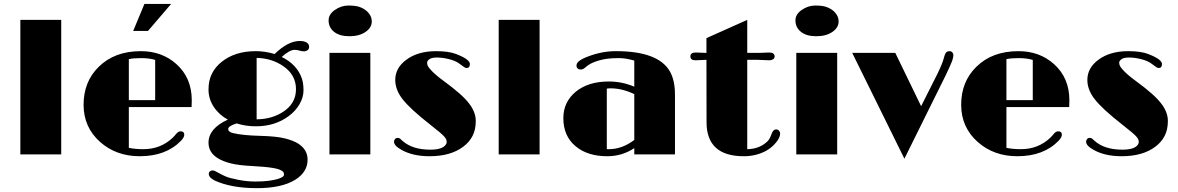

<svg xmlns="http://www.w3.org/2000/svg" viewBox="-20 -793 6051 986"><path d="M84.5 -690.9H294.4V0H84.5Z M907.2 -118.7Q926.3 -118.7 926.3 -101.1Q926.3 -87.9 909.2 -69.8Q832 9.3 697.8 9.3Q577.1 9.3 494.6 -63.5Q409.2 -139.2 409.2 -254.9Q409.2 -373 486.3 -449.2Q567.9 -530.3 703.1 -530.3Q811.5 -530.3 885.3 -464.4Q964.8 -393.6 964.8 -278.3Q964.8 -261.7 963.9 -243.2H641.6V-33.7Q674.8 -26.9 716.3 -26.9Q804.2 -26.9 866.2 -85Q878.9 -97.7 884.3 -105Q895.5 -118.7 907.2 -118.7ZM776.9 -485.4Q745.1 -494.6 705.1 -494.6Q665 -494.6 641.6 -489.3V-278.8H776.9ZM721.7 -772.9H858.9L740.2 -634.3H664.1Z M1195.3 -159.2Q1151.9 -146 1151.9 -130.4Q1151.9 -115.2 1177.2 -109.4Q1226.6 -97.7 1313 -95.5Q1399.4 -93.3 1443.1 -82.3Q1486.8 -71.3 1512.7 -54.7Q1559.6 -23.9 1559.6 26.9Q1559.6 90.3 1496.6 129.9Q1426.8 173.3 1299.8 173.3Q1168.5 173.3 1083 134.3Q1052.2 119.1 1052.2 100.1Q1052.2 91.8 1058.3 86.9Q1064.5 82 1071.3 82Q1079.6 82 1090.3 88.4Q1115.2 102.5 1136.5 112.1Q1157.7 121.6 1203.1 130.4Q1248.5 139.2 1290.8 139.2Q1333 139.2 1359.6 135.5Q1386.2 131.8 1403.8 127Q1438.5 116.7 1438.5 104Q1438.5 92.3 1431.6 86.9Q1424.8 81.5 1413.8 77.4Q1402.8 73.2 1383.3 69.8Q1343.3 63 1274.4 59.6Q1205.6 56.2 1165.5 46.1Q1125.5 36.1 1100.1 20.5Q1050.8 -9.3 1050.8 -60.1Q1050.8 -133.3 1149.9 -178.7Q1104.5 -203.6 1077.6 -244.4Q1050.8 -285.2 1050.8 -332.8Q1050.8 -380.4 1068.6 -415.3Q1086.4 -450.2 1118.7 -475.6Q1186.5 -530.3 1293.9 -530.3Q1341.8 -530.3 1390.1 -515.6Q1459.5 -582.5 1518.6 -582.5Q1543.5 -582.5 1555.4 -574.2Q1567.4 -565.9 1567.4 -553.2Q1567.4 -540.5 1559.1 -534.9Q1550.8 -529.3 1543.5 -529.3Q1530.3 -529.3 1521 -532.2Q1507.3 -537.1 1493.2 -537.1Q1466.8 -537.1 1426.8 -500.5Q1506.3 -461.4 1530.8 -388.2Q1538.6 -363.8 1538.6 -328.4Q1538.6 -293 1518.1 -257.8Q1497.6 -222.7 1463.4 -197.3Q1392.1 -144.5 1295.9 -144.5Q1245.1 -143.6 1195.3 -159.2ZM1297.9 -180.2Q1377 -181.2 1434.1 -218.8Q1500 -261.7 1500 -335Q1500 -408.2 1435.1 -453.1Q1375.5 -494.1 1297.9 -495.6Z M1667.5 -688.5Q1667.5 -719.2 1698.7 -741.2Q1731.9 -764.6 1769 -764.6Q1806.2 -764.6 1826.4 -757.3Q1846.7 -750 1860.8 -738.3Q1889.2 -714.4 1889.2 -682.6Q1889.2 -650.9 1856.9 -628.9Q1824.7 -606.9 1774.4 -606.9Q1724.1 -606.9 1695.8 -629.4Q1667.5 -651.9 1667.5 -688.5ZM1671.9 -521.5H1881.8V0H1671.9Z M2003.4 -65.4Q2003.4 -72.8 2008.5 -78.9Q2013.7 -85 2022 -85Q2030.3 -85 2035.6 -80.1Q2035.6 -80.1 2047.9 -68.8Q2098.6 -24.4 2189.9 -24.4Q2251.5 -24.4 2269 -49.8Q2273.9 -56.6 2273.9 -63.7Q2273.9 -70.8 2271.2 -77.4Q2268.6 -84 2259.8 -93.5Q2251 -103 2234.9 -116.2L2191.9 -150.9Q2085.4 -233.9 2045.9 -285.6Q2009.8 -333 2009.8 -382.3Q2009.8 -444.3 2066.9 -486.3Q2126 -530.3 2219.7 -530.3Q2285.6 -530.3 2323.7 -515.1Q2361.8 -500 2377.4 -487.5Q2393.1 -475.1 2393.1 -464.8Q2393.1 -443.8 2376.5 -443.8Q2368.7 -443.8 2362.1 -449.5Q2355.5 -455.1 2335.9 -468.5Q2316.4 -481.9 2284.2 -489.7Q2252 -497.6 2224.1 -497.6Q2196.3 -497.6 2184.8 -488.8Q2173.3 -480 2173.3 -471.4Q2173.3 -462.9 2176.8 -455.3Q2180.2 -447.8 2189.5 -437.5Q2210.9 -412.1 2258.3 -377.4Q2305.7 -342.8 2338.4 -314Q2371.1 -285.2 2389.6 -260.7Q2423.3 -216.8 2423.3 -171.9Q2423.3 -127 2406.7 -95Q2390.1 -63 2359.4 -40Q2294.4 9.3 2186 9.3Q2099.1 9.3 2041 -23.9Q2003.4 -44.9 2003.4 -65.4Z M2541 -690.9H2751V0H2541Z M3237.3 -32.2Q3174.8 9.3 3098.6 9.3Q2997.6 9.3 2936.5 -41.5Q2873 -93.8 2873 -186.5Q2873 -268.6 2936 -321.3Q3000.5 -374.5 3105.5 -374.5Q3175.8 -374.5 3237.3 -347.7V-481.9Q3192.9 -494.6 3158.9 -494.6Q3125 -494.6 3101.6 -491.7Q3078.1 -488.8 3057.1 -482.9Q3011.7 -470.2 2988.3 -448.7Q2974.6 -436 2963.4 -436Q2952.1 -436 2946.3 -441.7Q2940.4 -447.3 2940.4 -454.1Q2940.4 -460.9 2942.9 -466.6Q2945.3 -472.2 2952.1 -478Q2966.8 -490.7 3001 -503.4Q3071.8 -530.3 3143.1 -530.3Q3359.9 -530.3 3419.9 -426.8Q3446.3 -380.9 3446.3 -306.2V0H3237.3ZM3237.3 -309.6Q3175.8 -339.4 3114.7 -339.4Q3105 -339.4 3096.2 -337.9V-27.3Q3098.6 -26.9 3101.6 -26.9Q3104.5 -26.9 3107.4 -26.9Q3174.3 -26.9 3237.3 -74.2Z M3799.8 9.3Q3608.4 9.3 3608.4 -165.5L3607.9 -485.8L3551.8 -483.4Q3525.4 -483.4 3525.4 -503.4Q3525.4 -523.4 3553.7 -523.4L3600.6 -521.5H3607.9V-597.2L3817.4 -690.9V-521.5H3882.8L3929.2 -523.4Q3958 -523.4 3958 -502.9Q3958 -493.7 3950 -488.5Q3941.9 -483.4 3931.6 -483.4L3871.1 -485.8H3817.4V-26.9Q3874.5 -27.8 3912.6 -59.6Q3930.7 -73.2 3938.2 -94.7Q3945.8 -116.2 3951.9 -122.3Q3958 -128.4 3966.3 -128.4Q3974.6 -128.4 3980.5 -121.8Q3986.3 -115.2 3986.3 -106.2Q3986.3 -97.2 3981.4 -86.2Q3976.6 -75.2 3966.8 -63Q3944.8 -35.6 3916 -19.5Q3863.8 9.3 3799.8 9.3Z M4064.9 -688.5Q4064.9 -719.2 4096.2 -741.2Q4129.4 -764.6 4166.5 -764.6Q4203.6 -764.6 4223.9 -757.3Q4244.1 -750 4258.3 -738.3Q4286.6 -714.4 4286.6 -682.6Q4286.6 -650.9 4254.4 -628.9Q4222.2 -606.9 4171.9 -606.9Q4121.6 -606.9 4093.3 -629.4Q4064.9 -651.9 4064.9 -688.5ZM4069.3 -521.5H4279.3V0H4069.3Z M4356.4 -521.5H4577.6L4710.4 -247.6L4793.9 -413.6Q4819.8 -466.8 4826.4 -492.7Q4833 -518.6 4839.6 -524.4Q4846.2 -530.3 4855.7 -530.3Q4865.2 -530.3 4870.6 -523.9Q4876 -517.6 4876 -511.2Q4876 -504.9 4874.8 -498.5Q4873.5 -492.2 4870.1 -481.4Q4862.8 -461.4 4839.4 -412.1L4624.5 22Z M5414.1 -118.7Q5433.1 -118.7 5433.1 -101.1Q5433.1 -87.9 5416 -69.8Q5338.9 9.3 5204.6 9.3Q5084 9.3 5001.5 -63.5Q4916 -139.2 4916 -254.9Q4916 -373 4993.2 -449.2Q5074.7 -530.3 5210 -530.3Q5318.4 -530.3 5392.1 -464.4Q5471.7 -393.6 5471.7 -278.3Q5471.7 -261.7 5470.7 -243.2H5148.4V-33.7Q5181.6 -26.9 5223.1 -26.9Q5311 -26.9 5373 -85Q5385.7 -97.7 5391.1 -105Q5402.3 -118.7 5414.1 -118.7ZM5283.7 -485.4Q5252 -494.6 5211.9 -494.6Q5171.9 -494.6 5148.4 -489.3V-278.8H5283.7Z M5557.6 -65.4Q5557.6 -72.8 5562.7 -78.9Q5567.9 -85 5576.2 -85Q5584.5 -85 5589.8 -80.1Q5589.8 -80.1 5602.1 -68.8Q5652.8 -24.4 5744.1 -24.4Q5805.7 -24.4 5823.2 -49.8Q5828.1 -56.6 5828.1 -63.7Q5828.1 -70.8 5825.4 -77.4Q5822.8 -84 5814 -93.5Q5805.2 -103 5789.1 -116.2L5746.1 -150.9Q5639.6 -233.9 5600.1 -285.6Q5564 -333 5564 -382.3Q5564 -444.3 5621.1 -486.3Q5680.2 -530.3 5773.9 -530.3Q5839.8 -530.3 5877.9 -515.1Q5916 -500 5931.6 -487.5Q5947.3 -475.1 5947.3 -464.8Q5947.3 -443.8 5930.7 -443.8Q5922.9 -443.8 5916.3 -449.5Q5909.7 -455.1 5890.1 -468.5Q5870.6 -481.9 5838.4 -489.7Q5806.2 -497.6 5778.3 -497.6Q5750.5 -497.6 5739 -488.8Q5727.5 -480 5727.5 -471.4Q5727.5 -462.9 5731 -455.3Q5734.4 -447.8 5743.7 -437.5Q5765.1 -412.1 5812.5 -377.4Q5859.9 -342.8 5892.6 -314Q5925.3 -285.2 5943.8 -260.7Q5977.5 -216.8 5977.5 -171.9Q5977.5 -127 5960.9 -95Q5944.3 -63 5913.6 -40Q5848.6 9.3 5740.2 9.3Q5653.3 9.3 5595.2 -23.9Q5557.6 -44.9 5557.6 -65.4Z"/></svg>

Font: Limelight
Style: Regular
Weight: 400
Designer: Nicole Fally
Foundry: Nicole Fally
Version: Version 1.002